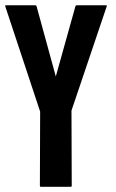

<svg xmlns="http://www.w3.org/2000/svg" viewBox="-23 -716 444 736"><path d="M248 0H133.3Q129.9 0 129.9 -3.9L130.9 -288.1L-2.9 -691.9Q-3.9 -695.8 0 -695.8H111.3Q116.2 -695.8 117.2 -691.9L190.9 -422.9L266.1 -691.9Q267.1 -695.8 271 -695.8H383.3Q387.2 -695.8 386.2 -691.9L251 -292L252 -3.9Q252 0 248 0Z"/></svg>

Font: Koulen
Style: Regular
Weight: 400
Designer: Danh Hong
Version: Version 8.00;December 21, 2023;FontCreator 13.0.0.2620 64-bi